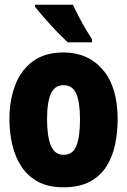

<svg xmlns="http://www.w3.org/2000/svg" viewBox="-20 -786 540 816"><path d="M250 10Q185 10 141 -14Q97 -38 70.5 -79Q44 -120 32 -172Q20 -224 20 -279Q20 -358 44 -422.5Q68 -487 119 -525Q170 -563 250 -563Q354 -563 417 -489.5Q480 -416 480 -279Q480 -225 469.5 -173.5Q459 -122 433.5 -80.5Q408 -39 363 -14.5Q318 10 250 10ZM250 -128Q289 -128 304.5 -166Q320 -204 320 -279Q320 -352 304 -388Q288 -424 250 -424Q213 -424 196.5 -388.5Q180 -353 180 -279Q180 -205 196.5 -166.5Q213 -128 250 -128ZM268 -606Q255 -618 235.5 -637.5Q216 -657 195.5 -679.5Q175 -702 157 -723Q139 -744 129 -757V-766H290Q299 -746 314 -717Q329 -688 345 -661Q361 -634 371 -619V-606Z"/></svg>

Font: Noto Sans Mono ExtraCondensed Black
Style: Regular
Weight: 900
Width: 2
Designer: Monotype Design Team
Foundry: Monotype Imaging Inc.
Version: Version 2.014